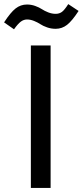

<svg xmlns="http://www.w3.org/2000/svg" viewBox="-85 -925 407 945"><path d="M66.9 0V-701.2H164.1V0ZM-16.1 -780.8 -64.9 -814.9Q-33.2 -863.8 -8.3 -883.3Q16.6 -902.8 47.9 -902.8Q68.4 -902.8 88.1 -895.8Q107.9 -888.7 121.1 -879.9Q134.3 -871.1 152.6 -864Q170.9 -856.9 189 -856.9Q206.5 -856.9 219.5 -866.2Q232.4 -875.5 251 -904.8L301.8 -871.1Q270 -822.3 245.1 -802.7Q220.2 -783.2 189 -783.2Q167 -783.2 146.7 -790.3Q126.5 -797.4 113.3 -806.2Q100.1 -814.9 82.5 -822Q64.9 -829.1 47.9 -829.1Q31.7 -829.1 17.3 -818.4Q2.9 -807.6 -16.1 -780.8Z"/></svg>

Font: LT Superior Med
Style: Regular
Weight: 500
Designer: Daniel Lyons
Foundry: LyonsType
Version: Version 1.000